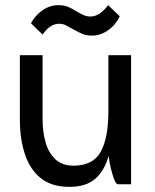

<svg xmlns="http://www.w3.org/2000/svg" viewBox="-20 -714 600 744"><path d="M145 -580 100 -624Q116 -654 144.5 -674Q173 -694 206 -694Q227 -694 242.5 -688Q258 -682 278 -669Q296 -659 306.5 -654.5Q317 -650 331 -650Q366 -650 399 -694L444 -651Q428 -617 398.5 -596.5Q369 -576 336 -576Q315 -576 299.5 -582.5Q284 -589 263 -601Q245 -611 234 -616.5Q223 -622 209 -622Q174 -622 145 -580ZM145 -251Q145 -204 156.5 -163Q168 -122 194.5 -97Q221 -72 265 -72Q340 -72 370 -125.5Q400 -179 400 -283V-500H488V0H437Q430 0 422.5 -19Q415 -38 409 -64Q403 -90 401 -110Q385 -53 349.5 -21.5Q314 10 249 10Q179 10 137 -24.5Q95 -59 76 -118Q57 -177 57 -249V-500H145Z"/></svg>

Font: Haskoy Medium
Style: Regular
Weight: 500
Designer: Ertekin Erdin
Foundry: Ertekin Erdin
Version: Version 1.500; ttfautohint (v1.8.3)